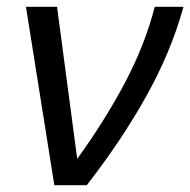

<svg xmlns="http://www.w3.org/2000/svg" viewBox="-20 -542 557 562"><path d="M56 -522H147L206 -77Q287 -189 345.5 -299.5Q404 -410 433 -522H517Q481 -391 408.5 -261Q336 -131 234 0H139Z"/></svg>

Font: PTCRaleway Medium
Style: Italic
Weight: 500
Italic angle: -12°
Designer: Matt McInerney, Pablo Impallari, Rodrigo Fuenzalida
Foundry: Matt McInerney, Pablo Impallari, Rodrigo Fuenzalida
Version: Version 3.000g; ttfautohint (v1.5) -l 8 -r 28 -G 28 -x 14 -D